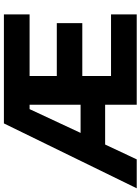

<svg xmlns="http://www.w3.org/2000/svg" viewBox="114 -854 738 1009"><g transform="rotate(-90 483.5 -349.0)"><path d="M-1 0 340 -698H913V-563H589V-420H867V-286H589V-135H913V0H438V-166H229L151 0ZM290 -295H438V-563H415Z"/></g></svg>

Font: Anuphan
Style: Bold
Weight: 700
Designer: Mike Abbink, Paul van der Laan, Pieter van Rosmalen, Mint Tantisuwanna
Foundry: Bold Monday; Cadson Demak
Version: Version 3.002;hotconv 1.0.109;makeotfexe 2.5.65596